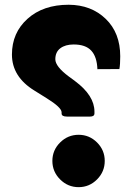

<svg xmlns="http://www.w3.org/2000/svg" viewBox="-20 -774 552 793"><path d="M380.9 -33Q349.1 -1 304.7 -1Q260.3 -1 228.3 -33Q196.3 -64.9 196.3 -109.4Q196.3 -153.8 228.3 -185.5Q260.3 -217.3 304.7 -217.3Q349.1 -217.3 380.9 -185.5Q412.6 -153.8 412.6 -109.4Q412.6 -64.9 380.9 -33ZM284.2 -590.3Q250 -590.3 229.2 -574.7Q208.5 -559.1 208.5 -529.3Q208.5 -499.5 264.2 -458L290 -439Q370.1 -379.4 370.1 -313V-305.7Q370.1 -292.5 352.1 -292.5H256.8Q234.4 -292.5 234.4 -305.2V-310.1Q234.4 -330.1 172.9 -368.2L122.1 -399.9Q29.3 -457 29.3 -548.8Q29.3 -638.7 93.8 -696.5Q158.2 -754.4 263.7 -754.4Q356.9 -753.9 416.7 -696Q476.6 -638.2 476.6 -541.5Q476.6 -507.3 473.1 -488.8L382.3 -488.3Q380.4 -539.6 356.9 -564.9Q333.5 -590.3 284.2 -590.3Z"/></svg>

Font: Sahel Black FD
Style: Black-FD
Weight: 900
Foundry: Saber Rastikerdar (saber.rastikerdar@gmail.com)
Version: Version 3.3.1